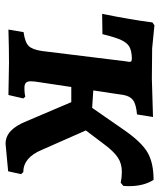

<svg xmlns="http://www.w3.org/2000/svg" viewBox="36 -584 561 672"><g transform="rotate(90 316.0 -248.5)"><path d="M632 -420Q632 -407 631 -400L620 -391Q601 -395 582 -395Q553 -395 532 -381Q511 -367 487 -335L437 -269L505 -115Q532 -50 583 -50L590 -42L580 3L484 12Q458 12 438.5 -6.5Q419 -25 404 -63L338 -218H285L268 -105Q265 -87 265 -76Q265 -64 270.5 -59Q276 -54 288 -54Q299 -54 307.5 -55Q316 -56 319 -57L325 -50L313 2L200 0Q150 0 84 2L93 -51Q129 -56 141.5 -69Q154 -82 159 -115L195 -408Q197 -418 197 -421Q197 -427 194 -428.5Q191 -430 183 -430Q157 -429 143.5 -421Q130 -413 120.5 -392.5Q111 -372 100 -327L29 -326Q50 -430 59 -502L69 -509L150 -501L256 -500L390 -504L381 -448Q346 -445 331.5 -434.5Q317 -424 313 -401L297 -295L358 -291L435 -402Q477 -463 513.5 -484.5Q550 -506 610 -506Q632 -472 632 -420Z"/></g></svg>

Font: Alegreya SC
Style: Bold Italic
Weight: 700
Italic angle: -7°
Designer: Juan Pablo del Peral
Foundry: Huerta Tipografica
Version: Version 2.007; ttfautohint (v1.6)